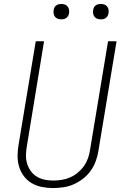

<svg xmlns="http://www.w3.org/2000/svg" viewBox="-20 -944 640 972"><path d="M249 8Q220 8 192 2.5Q164 -3 141 -16.5Q118 -30 101.5 -51.5Q85 -73 77 -99Q69 -125 69 -153.5Q69 -182 74 -211L161 -735H203L116 -204Q112 -182 111.5 -159.5Q111 -137 117 -116.5Q123 -96 135.5 -78.5Q148 -61 166 -50Q184 -39 205.5 -34.5Q227 -30 249 -30Q271 -30 292.5 -33.5Q314 -37 335 -46Q356 -55 374 -70Q392 -85 405 -103.5Q418 -122 425.5 -143Q433 -164 436 -186L527 -735H570L478 -179Q474 -153 464.5 -127.5Q455 -102 439 -79.5Q423 -57 400.5 -39.5Q378 -22 353 -11Q328 0 301 4Q274 8 249 8ZM490 -846Q481 -846 472.5 -849Q464 -852 458.5 -859Q453 -866 451.5 -875.5Q450 -885 452 -895Q453 -901 456 -907Q459 -913 465 -917Q471 -921 477.5 -922.5Q484 -924 490 -924Q500 -924 508.5 -921Q517 -918 522.5 -911Q528 -904 529.5 -894.5Q531 -885 529 -875Q528 -869 524.5 -863Q521 -857 515.5 -853Q510 -849 503.5 -847.5Q497 -846 490 -846ZM290 -846Q281 -846 272.5 -849Q264 -852 258.5 -859Q253 -866 251.5 -875.5Q250 -885 252 -895Q253 -901 256 -907Q259 -913 265 -917Q271 -921 277.5 -922.5Q284 -924 290 -924Q300 -924 308.5 -921Q317 -918 322.5 -911Q328 -904 329.5 -894.5Q331 -885 329 -875Q328 -869 324.5 -863Q321 -857 315.5 -853Q310 -849 303.5 -847.5Q297 -846 290 -846Z"/></svg>

Font: Iosevka Curly XLtExObl
Style: Regular
Weight: 200
Width: 7
Italic angle: -9°
Monospace: yes
Designer: Belleve Invis
Foundry: Belleve Invis
Version: Version 11.0.1; ttfautohint (v1.8.3)